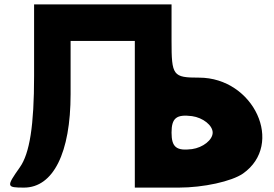

<svg xmlns="http://www.w3.org/2000/svg" viewBox="-20 -903 1245 873"><path d="M135 -558C135 -333 115 -205 70 -142C8 -54 9 -50 89 -50C222 -50 301 -208 301 -475V-717H593V-50H793C905 -50 1033 -78 1085 -114C1274 -247 1135 -550 885 -550C766 -550 760 -559 760 -717V-883H135ZM947 -300C947 -267 903 -232 853 -225C782 -216 760 -234 760 -300C760 -366 782 -384 853 -375C903 -368 947 -333 947 -300Z"/></svg>

Font: Hussar Skorodowane
Style: Bold
Weight: 700
Foundry: Cannot Into Space Fonts
Version: Version 0.892